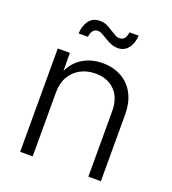

<svg xmlns="http://www.w3.org/2000/svg" viewBox="-134 -833 839 935"><g transform="rotate(20 286.0 -366.0)"><path d="M141.6 -331.1V0H76.7V-535.6H139.6L140.1 -410.2H127.4Q149.9 -480 197.8 -511.7Q245.6 -543.5 307.6 -543.5Q362.3 -543.5 404.5 -520.5Q446.8 -497.6 470.9 -453.1Q495.1 -408.7 495.1 -343.8V0H430.2V-339.4Q430.2 -407.2 392.8 -445.6Q355.5 -483.9 292.5 -483.9Q249.5 -483.9 215.3 -465.8Q181.2 -447.8 161.4 -413.6Q141.6 -379.4 141.6 -331.1ZM350.1 -637.2Q331.1 -637.2 314.5 -644Q297.9 -650.9 283.4 -659.9Q269 -668.9 255.9 -676Q242.7 -683.1 231 -683.1Q214.8 -683.1 205.8 -670.2Q196.8 -657.2 195.3 -639.2H147Q148.9 -679.7 168.5 -706.1Q188 -732.4 224.1 -732.4Q244.6 -732.4 260.5 -725.1Q276.4 -717.8 290 -708.7Q303.7 -699.7 316.4 -692.6Q329.1 -685.5 342.3 -685.5Q357.4 -685.5 366.2 -695.8Q375 -706.1 378.4 -729H425.8Q422.9 -687 402.8 -662.1Q382.8 -637.2 350.1 -637.2Z"/></g></svg>

Font: Inter 20pt Light
Style: Regular
Weight: 300
Version: Version 4.001;git-66647c0bb